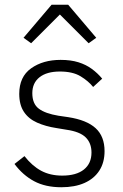

<svg xmlns="http://www.w3.org/2000/svg" viewBox="-20 -776 517 808"><path d="M238 12Q171 12 123.5 -13.5Q76 -39 41 -86L83 -119Q115 -78 153 -57.5Q191 -37 242 -37Q301 -37 333 -62.5Q365 -88 365 -134Q365 -174 340.5 -198Q316 -222 260 -230L218 -237Q172 -244 136 -260Q100 -276 80.5 -305.5Q61 -335 61 -381Q61 -453 111 -488.5Q161 -524 235 -524Q278 -524 310 -514Q342 -504 366.5 -486Q391 -468 410 -445L372 -410Q352 -435 319 -455Q286 -475 232 -475Q177 -475 146.5 -451Q116 -427 116 -384Q116 -339 143.5 -318.5Q171 -298 226 -289L267 -283Q345 -271 382.5 -236.5Q420 -202 420 -140Q420 -92 398 -58Q376 -24 335.5 -6Q295 12 238 12ZM197 -756H267L385 -617L353 -594L232 -715L111 -594L79 -617Z"/></svg>

Font: IBM Plex Sans Light
Style: Regular
Weight: 300
Designer: Mike Abbink, Paul van der Laan, Pieter van Rosmalen
Foundry: Bold Monday
Version: Version 3.201